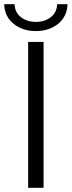

<svg xmlns="http://www.w3.org/2000/svg" viewBox="-21 -901 344 921"><path d="M114 -700H188V0H114ZM-1 -881H49Q50 -842 79 -819Q108 -796 151 -796Q194 -796 223 -819Q252 -842 253 -881H303Q301 -822 258 -787Q215 -752 151 -752Q87 -752 44 -787Q1 -822 -1 -881Z"/></svg>

Font: Idrija
Style: Regular
Weight: 400
Designer: Julieta Ulanovsky
Foundry: Julieta Ulanovsky
Version: Version 7.200